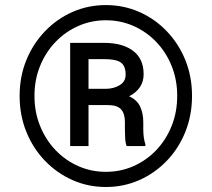

<svg xmlns="http://www.w3.org/2000/svg" viewBox="-20 -742 851 772"><path d="M58.9 -356.5Q58.9 -433.9 85.9 -500.2Q112.9 -566.4 160.9 -616.3Q208.8 -666.2 271.5 -693.9Q334.2 -721.6 405.5 -721.6Q477.3 -721.6 540.1 -693.9Q603 -666.2 650.7 -616.3Q698.5 -566.4 725.3 -500.2Q752.1 -433.9 752.1 -356.5Q752.1 -278.8 725.3 -212Q698.5 -145.2 650.7 -95.5Q603 -45.8 540.1 -17.9Q477.3 9.9 405.5 9.9Q334.2 9.9 271.5 -17.9Q208.8 -45.8 160.9 -95.5Q112.9 -145.2 85.9 -212Q58.9 -278.8 58.9 -356.5ZM118.6 -356.5Q118.6 -291.5 141 -236Q163.4 -180.4 202.9 -138.8Q242.5 -97.3 294.6 -74.2Q346.6 -51.1 405.5 -51.1Q465.2 -51.1 517.2 -74.2Q569.2 -97.3 608.7 -138.8Q648.1 -180.4 670.3 -236Q692.5 -291.5 692.5 -356.5Q692.5 -421.2 670.3 -476.4Q648.1 -531.6 608.7 -573Q569.2 -614.3 517.2 -637.4Q465.2 -660.5 405.5 -660.5Q346.6 -660.5 294.6 -637.4Q242.5 -614.3 202.9 -573Q163.4 -531.6 141 -476.4Q118.6 -421.2 118.6 -356.5ZM412.6 -319.6H335.9V-154.8H262.1V-569.6H399.1Q472.3 -569.6 514.9 -537.8Q557.5 -506 557.5 -443.2Q557.5 -385.3 499.3 -354.8Q530.9 -340.6 543.5 -313.4Q556.1 -286.2 556.1 -251.4V-224.4Q556.1 -185.4 564.6 -161.9V-154.8H489.3Q484 -166.5 483.1 -190.2Q482.2 -213.8 482.2 -224.4V-251.4Q482.2 -285.5 466.6 -302.6Q451 -319.6 412.6 -319.6ZM335.9 -504.3V-384.9H405.5Q436.8 -384.9 460.9 -399.3Q485.1 -413.7 485.1 -441.8Q485.1 -476.9 465.9 -490.6Q446.7 -504.3 399.1 -504.3Z"/></svg>

Font: Interface Medium
Style: Regular
Weight: 500
Designer: Rasmus Andersson
Foundry: rsms
Version: Version 1.8